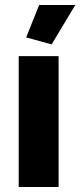

<svg xmlns="http://www.w3.org/2000/svg" viewBox="-20 -750 322 770"><path d="M55 0V-525H215V0ZM187 -572 85 -600 137 -730H282Z"/></svg>

Font: Raleway Thin ExtraBold
Style: Regular
Weight: 800
Version: Version 4.026